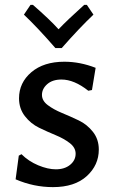

<svg xmlns="http://www.w3.org/2000/svg" viewBox="-20 -760 473 787"><path d="M336 -740 363 -700Q306 -646 233 -563H207Q135 -646 78 -700L105 -740H115Q184 -680 220 -640Q255 -677 325 -740ZM244 -507Q308 -507 372 -482L357 -391L342 -388Q284 -434 232 -434Q195 -434 173.5 -415Q152 -396 152 -371Q152 -347 176 -329Q200 -311 234 -297Q268 -283 302.5 -266.5Q337 -250 361 -219.5Q385 -189 385 -147Q385 -83 335.5 -38Q286 7 197 7Q118 7 44 -25L57 -122L68 -128Q97 -99 136.5 -82.5Q176 -66 209 -66Q245 -66 267.5 -84.5Q290 -103 290 -130Q290 -155 266 -173.5Q242 -192 208 -206Q174 -220 140 -236.5Q106 -253 82 -284Q58 -315 58 -357Q58 -421 108.5 -464Q159 -507 244 -507Z"/></svg>

Font: Alegreya Sans SC Medium
Style: Regular
Weight: 500
Designer: Juan Pablo del Peral
Foundry: Huerta Tipografica
Version: Version 2.001;PS 002.001;hotconv 1.0.88;makeotf.lib2.5.64775